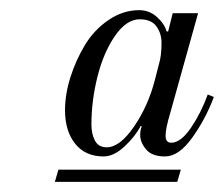

<svg xmlns="http://www.w3.org/2000/svg" viewBox="-20 -720 441 378"><path d="M88 -362 95 -386H336L329 -362ZM160 -475Q160 -456 167 -443Q174 -430 190 -430Q216 -430 244 -471Q272 -512 285 -563L293 -594Q298 -610 298 -636Q298 -654 288 -668Q278 -682 255 -682Q229 -682 206.5 -649.5Q184 -617 172 -569.5Q160 -522 160 -475ZM108 -503Q108 -534 118.5 -567.5Q129 -601 147 -631Q165 -661 193.5 -680.5Q222 -700 254 -700Q274 -700 289 -686.5Q304 -673 308 -658H311L320 -694H370L315 -497Q306 -467 306 -453Q306 -439 317 -439Q336 -439 356 -468.5Q376 -498 389 -534L401 -529Q385 -486 358.5 -449Q332 -412 305 -412Q279 -412 267.5 -426Q256 -440 256 -454Q256 -464 259 -471L257 -472Q246 -451 225 -431.5Q204 -412 184 -412Q148 -412 128 -437Q108 -462 108 -503Z"/></svg>

Font: Old Standard TT
Style: Italic
Weight: 400
Italic angle: -15.2°
Designer: Alexey Kryukov <alexios@thessalonica.org.ru>
Version: Version 2.2